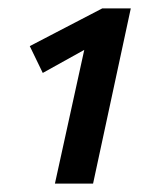

<svg xmlns="http://www.w3.org/2000/svg" viewBox="-20 -438 364 458"><path d="M292 -418 202 0H111L181 -319L82 -264L51 -328L224 -418Z"/></svg>

Font: Ysabeau Semibold
Style: Italic
Weight: 600
Italic angle: -12°
Designer: Christian Thalmann (Catharsis Fonts)
Version: Version 0.003